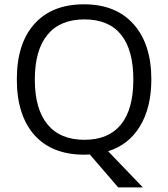

<svg xmlns="http://www.w3.org/2000/svg" viewBox="-20 -695 765 874"><path d="M668.9 -333.7Q668.9 -205.8 617.5 -120.8Q566.2 -35.9 472.2 -6.6L630.4 158.2H518.2L388.8 8.1L363.5 9.1Q216.4 9.1 136.5 -80.4Q56.6 -170.9 56.6 -333.9Q56.6 -497 136.8 -586.2Q216.9 -675.4 362.2 -675.4Q507.6 -675.4 588.2 -584.7Q668.9 -493.9 668.9 -333.7ZM530.8 -537.4Q474.7 -606.7 364.3 -606.7Q253.8 -606.7 196.2 -536.9Q138.5 -467.1 138.5 -332.9Q138.5 -198.7 196.2 -128.7Q253.8 -58.6 364 -58.6Q474.2 -58.6 530.6 -128.2Q587 -197.7 587 -332.9Q587 -468.1 530.8 -537.4Z"/></svg>

Font: KhulaRegular
Style: Regular
Weight: 400
Designer: Erin McLaughlin, Steve Matteson
Version: Version 1.001;PS 1.0;hotconv 1.0.72;makeotf.lib2.5.5900; ttf